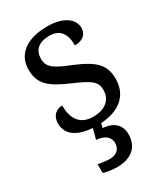

<svg xmlns="http://www.w3.org/2000/svg" viewBox="-193 -632 838 960"><g transform="rotate(-30 225.5 -152.5)"><path d="M192 240C277 240 324 197 324 126C324 73 292 39 227 34L233 9C338 3 407 -50 407 -147C407 -231 362 -269 257 -313C168 -349 133 -368 133 -419C133 -466 160 -499 228 -499C287 -499 314 -460 314 -393C360 -393 386 -417 386 -453C386 -503 336 -545 240 -545C127 -545 52 -495 52 -404C52 -317 100 -283 203 -238C300 -196 326 -178 326 -129C326 -75 287 -38 216 -38C135 -38 108 -95 108 -165C84 -165 45 -150 45 -96C45 -32 99 4 185 9L169 69C212 72 244 91 244 130C244 164 221 186 183 186C165 186 139 183 115 178V229C139 236 171 240 192 240Z"/></g></svg>

Font: Noto Nastaliq Urdu
Style: Regular
Weight: 400
Designer: Monotype Design Team (Patrick Giasson: type design, Kamal Mansour: OpenType code, Glenda Bellarosa). Updated by Simon Co
Foundry: Monotype Imaging Inc., Simon Cozens
Version: Version 3.009